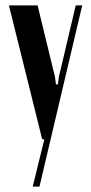

<svg xmlns="http://www.w3.org/2000/svg" viewBox="-20 -515 337 710"><path d="M119 -495 183 -232 187 -203H194L198 -232L260 -495H284L126 175H101L144 0H136L13 -495Z"/></svg>

Font: Moniqa Extra Bold Narrow Heading
Style: Regular
Weight: 800
Width: 4
Designer: Rajesh Rajput
Foundry: Rajesh Rajput
Version: Version 1.000;December 15, 2022;FontCreator 14.0.0.2794 32-b